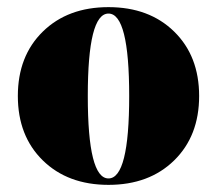

<svg xmlns="http://www.w3.org/2000/svg" viewBox="-20 -508 608 538"><path d="M100 -419.5Q170 -488 284 -488Q398 -488 468 -419.5Q538 -351 538 -239Q538 -127 468 -58.5Q398 10 284 10Q170 10 100 -58.5Q30 -127 30 -239Q30 -351 100 -419.5ZM226 -239Q226 -8 284 -8Q342 -8 342 -239Q342 -470 284 -470Q226 -470 226 -239Z"/></svg>

Font: Elsie Black
Style: Regular
Weight: 900
Designer: Alejandro Inler
Foundry: Alejandro Inler
Version: 1.002